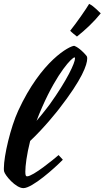

<svg xmlns="http://www.w3.org/2000/svg" viewBox="-60 -946 541 993"><path d="M80 -34C74 -34 71 -38 71 -58C71 -88 78 -146 96 -217C172 -288 244 -381 244 -381C366 -537 391 -612 391 -643C391 -651 390 -655 385 -660C377 -670 349 -700 324 -709C301 -709 154 -634 34 -373C-5 -288 -40 -141 -40 -76C-40 -70 -40 -64 -39 -60C-35 -40 21 27 61 27C107 27 222 -76 265 -120C258 -128 249 -138 243 -144C220 -124 111 -34 80 -34ZM158 -392C238 -574 313 -649 325 -649C328 -649 328 -647 328 -644C328 -621 288 -533 197 -406C197 -406 169 -368 129 -321C138 -344 147 -368 158 -392ZM461 -877C454 -882 428 -913 401 -926C388 -903 336 -828 303 -787C308 -781 332 -761 338 -757C381 -791 425 -832 461 -877Z"/></svg>

Font: Yesteryear
Style: Regular
Weight: 400
Designer: Astigmatic (AOETI)
Foundry: Astigmatic (AOETI)
Version: Version 1.000